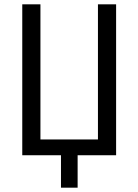

<svg xmlns="http://www.w3.org/2000/svg" viewBox="-20 -718 640 888"><path d="M262 0H83V-698H167V-73H433V-698H517V0H339V150H262Z"/></svg>

Font: iA Writer Mono V
Style: Regular
Weight: 400
Designer: Mike Abbink, Paul van der Laan, Pieter van Rosmalen
Foundry: Bold Monday
Version: Version 2.000